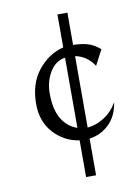

<svg xmlns="http://www.w3.org/2000/svg" viewBox="-77 -780 553 757"><g transform="rotate(-10 200.0 -401.5)"><path d="M246 -76H206V-223Q147 -231 104.5 -276.5Q62 -322 62 -394Q62 -475 104 -527.5Q146 -580 206 -595V-727H246V-598Q284 -597 307.5 -589Q331 -581 353 -562L321 -501Q293 -544 246 -553V-267Q281 -270 313.5 -291Q346 -312 366 -347Q358 -293 325 -261Q292 -229 246 -223ZM122 -425Q122 -360 145 -322.5Q168 -285 206 -273V-554Q167 -548 144.5 -510.5Q122 -473 122 -425Z"/></g></svg>

Font: BellefairVN
Style: Regular
Weight: 400
Designer: Nick Shinn, Liron Lavi Turkenic
Foundry: Shinntype
Version: Version 1.003